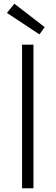

<svg xmlns="http://www.w3.org/2000/svg" viewBox="-20 -1007 297 1027"><path d="M191 -823 17 -938 57 -987 219 -862ZM159 -768V0H98V-768Z"/></svg>

Font: Yaldevi Light
Style: Regular
Weight: 300
Designer: Sol Matas, Rajitha Manaperi, Kosala Senevirathne
Foundry: Mooniak
Version: Version 1.100